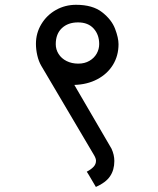

<svg xmlns="http://www.w3.org/2000/svg" viewBox="-20 -636 640 780"><path d="M341 75 332.5 61.5Q350.5 52 360.2 41.5Q370 31 370 17Q370 8 362.5 -5L147.5 -369Q137 -387 131.5 -411Q126 -435 126 -458Q126 -501.5 148 -538Q170 -574.5 207.2 -595.5Q244.5 -616.5 289 -616.5Q356.5 -616.5 395 -586.2Q433.5 -556 447.5 -519Q461.5 -482 461.5 -456.5Q461.5 -409.5 438.8 -372.5Q416 -335.5 375.2 -314Q334.5 -292.5 282 -291L433 -32Q444.5 -7 444.5 18Q444.5 54.5 427 80.2Q409.5 106 369.5 123.5ZM383 -457Q383 -495 360.5 -520Q338 -545 297 -545Q256 -545 231.2 -521.5Q206.5 -498 206.5 -456.5Q206.5 -435 218 -416.8Q229.5 -398.5 250.5 -388Q271.5 -377.5 298 -377.5Q324 -377.5 343.2 -388.8Q362.5 -400 372.8 -418.2Q383 -436.5 383 -457Z"/></svg>

Font: JuliaMono Medium
Style: Italic
Weight: 500
Italic angle: -9°
Monospace: yes
Designer: cormullion
Foundry: corm
Version: Version 0.054; ttfautohint (v1.8.4)